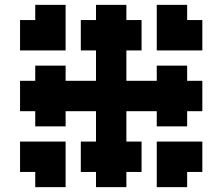

<svg xmlns="http://www.w3.org/2000/svg" viewBox="-20 -770 915 790"><path d="M312.5 -437.5H375V-375H312.5ZM312.5 -375H375V-312.5H312.5ZM500 -375H562.5V-312.5H500ZM500 -437.5H562.5V-375H500ZM437.5 -500H500V-437.5H437.5ZM437.5 -437.5H500V-375H437.5ZM375 -437.5H437.5V-375H375ZM375 -500H437.5V-437.5H375ZM375 -375H437.5V-312.5H375ZM375 -312.5H437.5V-250H375ZM437.5 -312.5H500V-250H437.5ZM437.5 -375H500V-312.5H437.5ZM375 -562.5H437.5V-500H375ZM375 -625H437.5V-562.5H375ZM437.5 -625H500V-562.5H437.5ZM437.5 -562.5H500V-500H437.5ZM437.5 -687.5H500V-625H437.5ZM375 -687.5H437.5V-625H375ZM375 -750H437.5V-687.5H375ZM437.5 -750H500V-687.5H437.5ZM500 -625H562.5V-562.5H500ZM312.5 -625H375V-562.5H312.5ZM312.5 -687.5H375V-625H312.5ZM500 -687.5H562.5V-625H500ZM562.5 -437.5H625V-375H562.5ZM562.5 -375H625V-312.5H562.5ZM625 -375H687.5V-312.5H625ZM687.5 -375H750V-312.5H687.5ZM750 -375H812.5V-312.5H750ZM750 -437.5H812.5V-375H750ZM687.5 -437.5H750V-375H687.5ZM625 -437.5H687.5V-375H625ZM625 -500H687.5V-437.5H625ZM687.5 -500H750V-437.5H687.5ZM687.5 -312.5H750V-250H687.5ZM625 -312.5H687.5V-250H625ZM375 -250H437.5V-187.5H375ZM437.5 -250H500V-187.5H437.5ZM437.5 -187.5H500V-125H437.5ZM437.5 -125H500V-62.5H437.5ZM437.5 -62.5H500V0H437.5ZM375 -62.5H437.5V0H375ZM375 -125H437.5V-62.5H375ZM375 -187.5H437.5V-125H375ZM312.5 -187.5H375V-125H312.5ZM312.5 -125H375V-62.5H312.5ZM500 -187.5H562.5V-125H500ZM500 -125H562.5V-62.5H500ZM250 -375H312.5V-312.5H250ZM250 -437.5H312.5V-375H250ZM187.5 -437.5H250V-375H187.5ZM125 -437.5H187.5V-375H125ZM125 -375H187.5V-312.5H125ZM187.5 -375H250V-312.5H187.5ZM125 -500H187.5V-437.5H125ZM187.5 -500H250V-437.5H187.5ZM187.5 -312.5H250V-250H187.5ZM125 -312.5H187.5V-250H125ZM62.5 -437.5H125V-375H62.5ZM62.5 -375H125V-312.5H62.5ZM125 -687.5H187.5V-625H125ZM187.5 -687.5H250V-625H187.5ZM187.5 -625H250V-562.5H187.5ZM125 -625H187.5V-562.5H125ZM625 -625H687.5V-562.5H625ZM625 -687.5H687.5V-625H625ZM687.5 -687.5H750V-625H687.5ZM687.5 -625H750V-562.5H687.5ZM625 -187.5H687.5V-125H625ZM687.5 -187.5H750V-125H687.5ZM687.5 -125H750V-62.5H687.5ZM625 -125H687.5V-62.5H625ZM125 -187.5H187.5V-125H125ZM187.5 -187.5H250V-125H187.5ZM187.5 -125H250V-62.5H187.5ZM125 -125H187.5V-62.5H125ZM125 -62.5H187.5V0H125ZM187.5 -62.5H250V0H187.5ZM62.5 -125H125V-62.5H62.5ZM62.5 -187.5H125V-125H62.5ZM625 -62.5H687.5V0H625ZM687.5 -62.5H750V0H687.5ZM750 -125H812.5V-62.5H750ZM750 -187.5H812.5V-125H750ZM625 -750H687.5V-687.5H625ZM687.5 -750H750V-687.5H687.5ZM750 -687.5H812.5V-625H750ZM750 -625H812.5V-562.5H750ZM125 -750H187.5V-687.5H125ZM187.5 -750H250V-687.5H187.5ZM62.5 -687.5H125V-625H62.5ZM62.5 -625H125V-562.5H62.5Z"/></svg>

Font: Yarndings 12
Style: Regular
Weight: 400
Designer: Sarah Cadigan-Fried
Version: Version 1.000; ttfautohint (v1.8.4.7-5d5b)